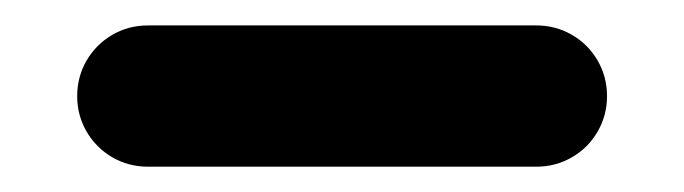

<svg xmlns="http://www.w3.org/2000/svg" viewBox="-20 -20 538 151"><path d="M457.4 55.6Q457.4 70.7 450 83.5Q442.6 96.3 429.8 103.7Q417 111.1 401.9 111.1H96.3Q81.1 111.1 68.3 103.7Q55.6 96.3 48.1 83.5Q40.7 70.7 40.7 55.6Q40.7 40.4 48.1 27.6Q55.6 14.8 68.3 7.4Q81.1 0 96.3 0H401.9Q417 0 429.8 7.4Q442.6 14.8 450 27.6Q457.4 40.4 457.4 55.6Z"/></svg>

Font: 26F Galaxy Hebrew Black
Style: Regular
Weight: 900
Designer: C₂₉H₂₅N₃O₅
Version: Version 1.000